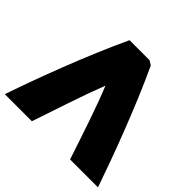

<svg xmlns="http://www.w3.org/2000/svg" viewBox="-211 -919 1144 1144"><g transform="rotate(45 361.5 -346.5)"><path d="M197 30C244 -109 306 -300 357 -430C408 -307 466 -129 519 30H754C687 -165 572 -474 463 -706L436 -723H267C154 -482 36 -168 -31 30Z"/></g></svg>

Font: Repo ExtraBlack
Style: Regular
Weight: 400
Designer: Stefan Peev
Foundry: Context Ltd
Version: Version 001.502